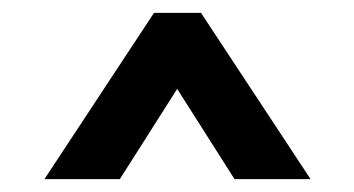

<svg xmlns="http://www.w3.org/2000/svg" viewBox="-20 -730 550 298"><path d="M166 -452H49L219 -710H292L462 -452H344L255 -592Z"/></svg>

Font: Venryn Sans SemiBold
Style: Regular
Weight: 600
Designer: Owen Earl, indestructible type* (font) & Cristiano Sobral (main changes)
Version: Version 3.60;October 28, 2020;FontCreator 13.0.0.2681 64-bit